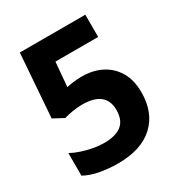

<svg xmlns="http://www.w3.org/2000/svg" viewBox="-171 -831 894 957"><g transform="rotate(-30 275.5 -352.0)"><path d="M231 10Q177 10 127 0.5Q77 -9 42 -29V-159Q65 -146 96.5 -135.5Q128 -125 161 -119Q194 -113 223 -113Q289 -113 323 -140Q357 -167 357 -226Q357 -279 323.5 -306.5Q290 -334 220 -334Q195 -334 165 -329Q135 -324 116 -318L56 -350L83 -714H460V-586H214L202 -446Q219 -450 241.5 -453Q264 -456 292 -456Q354 -456 403 -431Q452 -406 480.5 -358Q509 -310 509 -239Q509 -123 437.5 -56.5Q366 10 231 10Z"/></g></svg>

Font: Noto Sans Gujarati
Style: Regular
Weight: 400
Designer: Jelle Bosma - Monotype Design Team, Universal Thirst
Foundry: Monotype Imaging Inc.
Version: Version 2.102